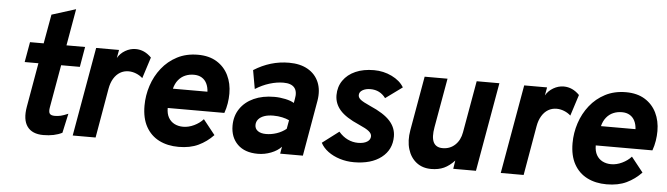

<svg xmlns="http://www.w3.org/2000/svg" viewBox="-47 -905 3819 1099"><g transform="rotate(5 1863.0 -355.0)"><path d="M226.5 12Q162 12 133.8 -27.2Q105.5 -66.5 118.5 -141L163 -395H84L104.5 -511H183L213 -678.5L351 -722L314 -511H421L401 -395H293.5L250.5 -151Q245.5 -124 252.8 -113.5Q260 -103 282.5 -103Q300.5 -103 317 -107Q333.5 -111 359 -122L334.5 -10.5Q290 12 226.5 12Z M394.5 0 484.5 -511H616L607.5 -464Q622.5 -491 651.2 -507.8Q680 -524.5 711 -524.5Q761.5 -524.5 801.5 -483.5L762.5 -362Q746 -377 724.5 -385.5Q703 -394 681.5 -394Q654.5 -394 632.8 -381Q611 -368 596.2 -343.5Q581.5 -319 575.5 -285L526 0Z M1003.5 12Q939.5 12 891.2 -12.5Q843 -37 816 -85.5Q789 -134 789 -206Q789 -265 807.5 -321.5Q826 -378 862 -423.5Q898 -469 950 -496Q1002 -523 1069 -523Q1133 -523 1177.2 -495.8Q1221.5 -468.5 1244.2 -422Q1267 -375.5 1267 -317Q1267 -289.5 1262.5 -261Q1258 -232.5 1248 -204.5H922.5Q922.5 -171.5 935 -149.5Q947.5 -127.5 969.5 -116.2Q991.5 -105 1019.5 -105Q1050.5 -105 1082 -120Q1113.5 -135 1134.5 -158.5L1202.5 -73Q1165 -33.5 1117.2 -10.8Q1069.5 12 1003.5 12ZM942.5 -317H1141Q1139.5 -344 1129.5 -364.2Q1119.5 -384.5 1100.8 -395.8Q1082 -407 1055.5 -407Q1028.5 -407 1005.8 -397.2Q983 -387.5 966.5 -367.2Q950 -347 942.5 -317Z M1459 12Q1383.5 12 1342.2 -28.8Q1301 -69.5 1301 -136Q1301 -191.5 1329 -233.2Q1357 -275 1407.5 -298Q1458 -321 1525.5 -321Q1557 -321 1588.8 -314.2Q1620.5 -307.5 1639 -296L1643 -318Q1652 -362 1633.5 -384.2Q1615 -406.5 1570.5 -406.5Q1532.5 -406.5 1490.8 -393.8Q1449 -381 1409.5 -356L1390.5 -463Q1438 -493 1488.2 -508Q1538.5 -523 1592.5 -523Q1656.5 -523 1700.5 -497.8Q1744.5 -472.5 1763.8 -426.8Q1783 -381 1773 -321L1717 0H1586.5L1593.5 -40.5Q1572 -17 1535 -2.5Q1498 12 1459 12ZM1496 -105Q1526 -105 1556.8 -115.2Q1587.5 -125.5 1611.5 -145L1620.5 -195Q1604 -203 1580.2 -208.2Q1556.5 -213.5 1529 -213.5Q1498.5 -213.5 1476.8 -205.8Q1455 -198 1443.2 -184Q1431.5 -170 1431.5 -151Q1431.5 -129.5 1448.8 -117.2Q1466 -105 1496 -105Z M2011 12Q1968.5 12 1929.8 0Q1891 -12 1862 -33.5Q1833 -55 1818.5 -83L1913.5 -155Q1937 -127.5 1965.5 -114Q1994 -100.5 2024.5 -100.5Q2057.5 -100.5 2076.8 -112.5Q2096 -124.5 2096 -144.5Q2096 -159.5 2079.8 -173Q2063.5 -186.5 2021 -205Q1944.5 -238 1911.5 -275.8Q1878.5 -313.5 1878.5 -362Q1878.5 -410 1903.8 -446.5Q1929 -483 1974.2 -503Q2019.5 -523 2080.5 -523Q2135 -523 2183 -499.8Q2231 -476.5 2253 -439L2157 -369Q2124.5 -413 2069.5 -413Q2042 -413 2023.8 -402Q2005.5 -391 2005.5 -373Q2005.5 -359 2019.5 -347.5Q2033.5 -336 2076 -317Q2156 -282.5 2191.2 -243.5Q2226.5 -204.5 2226.5 -154.5Q2226.5 -78.5 2168.2 -33.2Q2110 12 2011 12Z M2455 12Q2404.5 12 2369.8 -15.2Q2335 -42.5 2320.8 -90Q2306.5 -137.5 2317 -198.5L2372 -511H2503.5L2453.5 -228.5Q2443 -170 2457.2 -141.2Q2471.5 -112.5 2510 -112.5Q2552 -112.5 2581.2 -139.8Q2610.5 -167 2618.5 -213.5L2671 -511H2801.5L2711.5 0H2581L2588.5 -48Q2559 -16.5 2527.8 -2.2Q2496.5 12 2455 12Z M2854 0 2944 -511H3075.5L3067 -464Q3082 -491 3110.8 -507.8Q3139.5 -524.5 3170.5 -524.5Q3221 -524.5 3261 -483.5L3222 -362Q3205.5 -377 3184 -385.5Q3162.5 -394 3141 -394Q3114 -394 3092.2 -381Q3070.5 -368 3055.8 -343.5Q3041 -319 3035 -285L2985.5 0Z M3463 12Q3399 12 3350.8 -12.5Q3302.5 -37 3275.5 -85.5Q3248.5 -134 3248.5 -206Q3248.5 -265 3267 -321.5Q3285.5 -378 3321.5 -423.5Q3357.5 -469 3409.5 -496Q3461.5 -523 3528.5 -523Q3592.5 -523 3636.8 -495.8Q3681 -468.5 3703.8 -422Q3726.5 -375.5 3726.5 -317Q3726.5 -289.5 3722 -261Q3717.5 -232.5 3707.5 -204.5H3382Q3382 -171.5 3394.5 -149.5Q3407 -127.5 3429 -116.2Q3451 -105 3479 -105Q3510 -105 3541.5 -120Q3573 -135 3594 -158.5L3662 -73Q3624.5 -33.5 3576.8 -10.8Q3529 12 3463 12ZM3402 -317H3600.5Q3599 -344 3589 -364.2Q3579 -384.5 3560.2 -395.8Q3541.5 -407 3515 -407Q3488 -407 3465.2 -397.2Q3442.5 -387.5 3426 -367.2Q3409.5 -347 3402 -317Z"/></g></svg>

Font: Overpass ExtraBold
Style: Italic
Weight: 800
Italic angle: -10°
Designer: Delve Withrington, Dave Bailey, Thomas Jockin
Foundry: Delve Fonts LLC
Version: Version 4.000